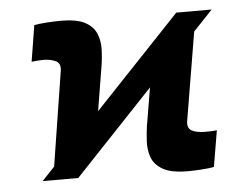

<svg xmlns="http://www.w3.org/2000/svg" viewBox="-45 -607 866 671"><g transform="rotate(-5 388.5 -272.0)"><path d="M79.1 0 123.5 -46.9 175.8 -377.9Q180.2 -405.3 160.9 -413.6Q141.6 -421.9 119.1 -421.9Q108.4 -421.9 97.7 -420.9Q86.9 -419.9 77.1 -418.9L97.7 -545.9Q113.8 -548.8 141.1 -550.8Q168.5 -552.7 191.4 -552.7Q246.6 -552.7 275.4 -537.4Q304.2 -522 314.9 -496.6Q325.7 -471.2 324.7 -440.2Q323.7 -409.2 318.4 -377.9L293.5 -226.6L595.7 -545.9H719.7L652.3 -474.6L600.6 -165Q596.7 -139.6 613.8 -130.9Q630.9 -122.1 659.2 -122.1Q667.5 -122.1 678.5 -122.3Q689.5 -122.6 701.2 -124L679.7 2.9Q663.1 6.3 635.3 8.1Q607.4 9.8 586.9 9.8Q529.3 9.8 500 -7.3Q470.7 -24.4 461.4 -51Q452.1 -77.6 453.9 -107.9Q455.6 -138.2 459.5 -164.1Q460 -165.5 460 -166L481.4 -293.5L204.1 0Z"/></g></svg>

Font: Inter Display Black
Style: Italic
Weight: 900
Italic angle: -9.39999°
Designer: Rasmus Andersson
Foundry: rsms
Version: Version 4.000;git-a52131595